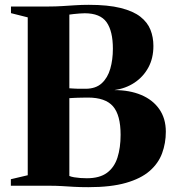

<svg xmlns="http://www.w3.org/2000/svg" viewBox="-20 -770 721 796"><path d="M95 -43.5V-698L25.5 -715.5V-743H180Q211.5 -743 238.5 -744.8Q265.5 -746.5 291.8 -748.2Q318 -750 348 -750Q427.5 -750 479.8 -737Q532 -724 561.8 -700.8Q591.5 -677.5 603.8 -646.5Q616 -615.5 616 -579.5Q616 -528.5 595 -490Q574 -451.5 537.5 -427.2Q501 -403 454 -396.5Q517 -396.5 565 -376.5Q613 -356.5 640.2 -317.8Q667.5 -279 667.5 -224Q667.5 -176.5 652 -134.5Q636.5 -92.5 600.2 -61Q564 -29.5 502 -11.8Q440 6 346.5 6Q311.5 6 286.2 4.5Q261 3 236.8 1.5Q212.5 0 181.5 0H25V-27ZM267.5 -404Q274.5 -403.5 283 -403Q291.5 -402.5 300.2 -402.2Q309 -402 318 -402Q327 -402 334.5 -402Q377 -402 401.8 -424.8Q426.5 -447.5 437.2 -485Q448 -522.5 448 -568Q448 -641 421.8 -678Q395.5 -715 331 -715Q322 -715 309.5 -714Q297 -713 285.5 -711.8Q274 -710.5 267.5 -709.5ZM267.5 -40.5Q275.5 -37 287.5 -35Q299.5 -33 313.2 -32Q327 -31 340 -31Q393 -31 423.5 -53.5Q454 -76 467 -116.8Q480 -157.5 480 -211Q480 -293 448.5 -329.2Q417 -365.5 344.5 -365.5Q334 -365.5 323.2 -365.2Q312.5 -365 302.5 -364.8Q292.5 -364.5 283.5 -364Q274.5 -363.5 267.5 -363Z"/></svg>

Font: Merriweather 120pt ExtraBold
Style: Regular
Weight: 800
Version: Version 2.100